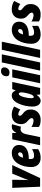

<svg xmlns="http://www.w3.org/2000/svg" viewBox="1472 -2288 826 3810"><g transform="rotate(-90 1885.0 -383.0)"><path d="M85 0H256L515 -553H344L239 -294C232 -276 223 -254 219 -238H215C220 -272 220 -304 220 -337L223 -553H62Z M657 10C716 10 772 -1 831 -40V-160C776 -129 743 -120 695 -120C654 -120 633 -139 633 -193C633 -202 634 -214 636 -225H646C804 -225 914 -285 914 -419C914 -506 849 -562 755 -562C555 -562 475 -349 475 -176C475 -60 544 10 657 10ZM660 -339C679 -408 705 -436 732 -436C752 -436 767 -423 767 -403C767 -366 747 -339 662 -339Z M908 0H1069L1127 -278C1139 -338 1171 -388 1226 -388C1244 -388 1260 -385 1275 -379L1325 -556C1305 -562 1293 -563 1280 -563C1223 -563 1190 -537 1154 -473H1150L1152 -553H1025Z M1418 10C1544 10 1617 -80 1617 -183C1617 -262 1590 -299 1542 -337C1496 -373 1493 -384 1493 -403C1493 -423 1504 -433 1522 -433C1541 -433 1582 -422 1616 -393L1677 -515C1638 -543 1576 -563 1512 -563C1389 -563 1327 -481 1327 -379C1327 -333 1336 -289 1396 -240C1440 -204 1446 -183 1446 -166C1446 -142 1423 -130 1396 -130C1361 -130 1311 -145 1271 -172V-23C1311 0 1346 10 1418 10Z M1790 10C1841 10 1872 -23 1906 -66H1910L1914 0H2045L2163 -553H2022L1996 -487H1993C1973 -543 1936 -563 1894 -563C1742 -563 1675 -298 1675 -156C1675 -54 1719 10 1790 10ZM1863 -126C1849 -126 1841 -145 1841 -181C1841 -252 1877 -423 1927 -423C1947 -423 1957 -406 1957 -370C1957 -351 1955 -327 1941 -265C1929 -209 1905 -126 1863 -126Z M2350 -607C2412 -607 2453 -654 2453 -715C2453 -756 2426 -776 2378 -776C2306 -776 2276 -717 2276 -668C2276 -627 2301 -607 2350 -607ZM2137 0H2298L2415 -553H2255Z M2389 0H2551L2712 -760H2551Z M2640 0H2802L2963 -760H2802Z M3103 10C3162 10 3218 -1 3277 -40V-160C3222 -129 3189 -120 3141 -120C3100 -120 3079 -139 3079 -193C3079 -202 3080 -214 3082 -225H3092C3250 -225 3360 -285 3360 -419C3360 -506 3295 -562 3201 -562C3001 -562 2921 -349 2921 -176C2921 -60 2990 10 3103 10ZM3106 -339C3125 -408 3151 -436 3178 -436C3198 -436 3213 -423 3213 -403C3213 -366 3193 -339 3108 -339Z M3511 10C3637 10 3710 -80 3710 -183C3710 -262 3683 -299 3635 -337C3589 -373 3586 -384 3586 -403C3586 -423 3597 -433 3615 -433C3634 -433 3675 -422 3709 -393L3770 -515C3731 -543 3669 -563 3605 -563C3482 -563 3420 -481 3420 -379C3420 -333 3429 -289 3489 -240C3533 -204 3539 -183 3539 -166C3539 -142 3516 -130 3489 -130C3454 -130 3404 -145 3364 -172V-23C3404 0 3439 10 3511 10Z"/></g></svg>

Font: Noto Sans UI Condensed Black
Style: Italic
Weight: 900
Width: 3
Italic angle: -192°
Designer: Monotype Design Team
Foundry: Monotype Imaging Inc.
Version: Version 1.901